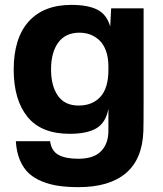

<svg xmlns="http://www.w3.org/2000/svg" viewBox="-20 -562 669 786"><path d="M567.9 -144Q567.9 -53.7 566.9 -23.9Q562.5 90.3 494.9 147.2Q427.2 204.1 301.8 204.1Q257.8 204.1 222.2 199.2Q186.5 194.3 153.8 181.4Q121.1 168.5 98.4 147.7Q75.7 127 61.5 93.5Q47.4 60.1 44.9 16.1H185.1Q190.4 55.7 219 71.8Q247.6 87.9 300.8 87.9Q363.3 87.9 393.6 57.1Q423.8 26.4 423.8 -26.9V-117.2Q413.6 -60.5 375.5 -37.4Q337.4 -14.2 265.1 -14.2Q148.9 -14.2 92.5 -83.7Q36.1 -153.3 36.1 -276.9Q36.1 -405.8 97.4 -473.9Q158.7 -542 272 -542Q340.3 -542 378.9 -522.2Q417.5 -502.4 431.2 -453.1L435.1 -527.8H567.9ZM189 -277.8Q189 -210.4 217 -170.2Q245.1 -129.9 301.8 -129.9Q358.4 -129.9 391.1 -165.8Q423.8 -201.7 423.8 -275.9V-290Q423.8 -326.7 413.8 -354Q403.8 -381.3 386.7 -397.2Q369.6 -413.1 349.1 -420.7Q328.6 -428.2 305.2 -428.2Q248.5 -428.2 218.8 -388.2Q189 -348.1 189 -277.8Z"/></svg>

Font: Nacelle Bold
Style: Regular
Weight: 700
Designer: Sora Sagano
Foundry: Sora Sagano
Version: Version 1.000;FEAKit 1.0